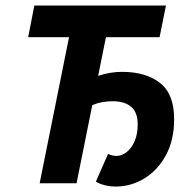

<svg xmlns="http://www.w3.org/2000/svg" viewBox="-20 -673 710 705"><path d="M404.6 12Q384.5 12 364.2 6.9Q344 1.9 332.1 -6.2L376.7 -107.7Q384.9 -103.9 392.4 -102.2Q399.8 -100.5 408.3 -100.5Q427 -100.5 444.9 -114.5Q462.9 -128.6 474.3 -154.6Q485.6 -180.7 485.6 -216.5Q485.6 -260.3 461.7 -280.8Q437.7 -301.3 393.2 -301.3Q374.6 -301.3 354.7 -297.7Q334.8 -294.1 318.7 -286.4L261.1 0H125.6L233.5 -536.4H83.5L106 -652.6H589.3L566 -536.4H369L340.4 -394.4Q363 -402 384.9 -405.6Q406.7 -409.2 428.1 -409.2Q514.7 -409.2 567.1 -368.8Q619.4 -328.5 619.4 -235.6Q619.4 -158.6 589.3 -103.3Q559.3 -47.9 510.4 -18Q461.5 12 404.6 12Z"/></svg>

Font: Source Sans 3 VF
Style: Italic
Weight: 200
Italic angle: -11°
Designer: Paul D. Hunt
Foundry: Adobe Systems Incorporated
Version: Version 3.042;hotconv 1.0.118;makeotfexe 2.5.65603